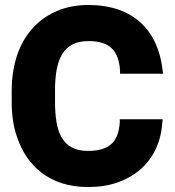

<svg xmlns="http://www.w3.org/2000/svg" viewBox="-20 -741 704 771"><path d="M27 -333C27 -281 33 -234 48 -192C86 -77 177 10 333 10C378 10 418 4 454 -9C554 -45 623 -125 632 -249L633 -262H461V-250C456 -171 419 -135 333 -135C225 -135 201 -218 201 -333V-378C201 -499 231 -576 335 -576C421 -576 457 -538 462 -457V-445H635L633 -459C615 -620 514 -721 335 -721C289 -721 247 -713 209 -697C93 -648 27 -533 27 -377Z"/></svg>

Font: Asimov Pro
Style: Ult
Weight: 900
Designer: Google
Version: Version 2.000980; 2014